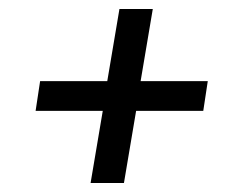

<svg xmlns="http://www.w3.org/2000/svg" viewBox="-20 -553 540 426"><path d="M181 -147 208 -307H59L69 -373H218L245 -533H319L292 -373H441L431 -307H282L255 -147Z"/></svg>

Font: Iosevka Term Curly
Style: Italic
Weight: 400
Italic angle: -9°
Designer: Belleve Invis
Foundry: Belleve Invis
Version: Version 32.3.0